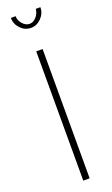

<svg xmlns="http://www.w3.org/2000/svg" viewBox="-176 -954 578 991"><g transform="rotate(-20 113.5 -458.5)"><path d="M169 -917H194Q194 -883 169.5 -858Q145 -833 113 -833Q80 -833 56 -858Q32 -883 32 -917H58Q58 -894 75 -874.5Q92 -855 113 -855Q133 -855 149.5 -873Q166 -891 169 -917ZM96 0V-710H131V0Z"/></g></svg>

Font: Raleway-v4020 ExtraLight
Style: Regular
Weight: 275
Designer: Matt McInerney, Pablo Impallari, Rodrigo Fuenzalida
Foundry: Matt McInerney, Pablo Impallari, Rodrigo Fuenzalida
Version: Version 4.020;PS 004.020;hotconv 1.0.88;makeotf.lib2.5.64775